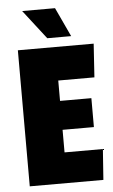

<svg xmlns="http://www.w3.org/2000/svg" viewBox="-56 -835 515 873"><g transform="rotate(-5 202.0 -398.5)"><path d="M380 0H44V-621H390L380 -468H215V-375H358V-243H215V-140H390ZM182 -664 79 -797H229L291 -664Z"/></g></svg>

Font: Passion One
Style: Regular
Weight: 400
Designer: Alejandro Lo Celso
Foundry: Fontstage
Version: Version 1.002